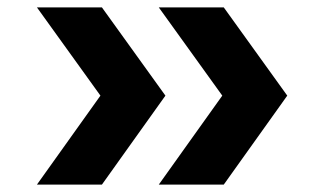

<svg xmlns="http://www.w3.org/2000/svg" viewBox="-20 -500 878 520"><path d="M582 -241 410 -480H586L758 -241L586 0H410ZM252 -241 80 -480H256L428 -241L256 0H80Z"/></svg>

Font: Dashboard
Style: Regular
Weight: 400
Designer: jaiki
Version: Version 1.000